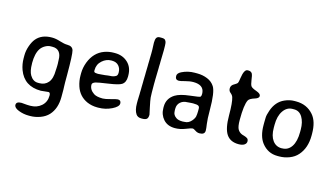

<svg xmlns="http://www.w3.org/2000/svg" viewBox="-102 -1079 2898 1664"><g transform="rotate(15 1347.5 -247.0)"><path d="M358.4 -281.7 357.4 -305.7Q357.4 -352.5 336.9 -377Q316.4 -401.4 279.3 -401.4H261.2Q237.3 -401.4 212.2 -387.2Q187 -373 171.9 -350.6Q142.1 -305.7 142.1 -219.2L142.6 -214.4Q142.6 -147.5 163.1 -113.3Q190.4 -67.4 234.9 -67.4H248Q297.4 -67.4 327.1 -102.5Q356.9 -137.7 356.9 -212.4Q357.9 -222.2 357.9 -227.1L358.9 -252V-276.9ZM60.5 -240.7V-267.1Q60.5 -308.6 75.9 -352.3Q91.3 -396 112.8 -421.4Q160.6 -478 252.4 -478Q287.1 -478 327.6 -464.8Q368.2 -451.7 396.5 -451.7Q441.9 -451.7 451.9 -417Q461.9 -382.3 461.9 -198.2V-130.4L462.9 -92.3Q463.9 -67.4 463.9 -66.9V-2Q463.9 102.5 407.7 164.1Q378.9 195.3 333.7 211.7Q288.6 228 244.1 228H230.5Q183.6 228 139.9 210.9Q96.2 193.8 96.2 167.5Q96.2 137.2 143.6 137.2Q148.4 137.2 170.9 139.6Q193.4 142.1 222.2 142.1Q281.7 142.1 321.5 106.7Q361.3 71.3 361.3 13.7Q361.3 -14.2 344.7 -14.2L277.3 -7.3Q127 -7.3 78.1 -139.6Q60.5 -188.5 60.5 -240.7Z M822.3 -287.1Q853.5 -287.1 876 -301.3Q888.2 -309.1 888.2 -332.5V-335.4Q888.2 -370.6 866.7 -394.8Q845.2 -418.9 805.7 -418.9H799.8Q755.4 -418.9 718 -385.7Q680.7 -352.5 680.7 -301.8V-293.5Q680.7 -278.3 703.6 -278.3L708.5 -277.3H726.1L729 -277.8L755.9 -279.8L759.3 -280.3L777.3 -281.7Q780.8 -282.2 785.2 -282.7Q789.6 -283.2 803 -285.2Q816.4 -287.1 822.3 -287.1ZM796.4 5.4H785.2Q735.8 4.9 695.3 -12.7Q617.7 -46.9 590.3 -129.9Q575.2 -176.3 575.2 -223.6V-245.6Q575.7 -294.9 594.2 -343.8Q632.3 -442.4 719.7 -474.6Q760.7 -489.3 803.7 -489.3H814.5Q883.8 -489.3 929.7 -446.5Q975.6 -403.8 975.6 -330.1V-320.3Q975.6 -268.6 942.4 -247.6Q917 -231.4 825.9 -218.3Q734.9 -205.1 716.8 -199.2Q687.5 -189.9 687.5 -172.4Q687.5 -127.9 731.9 -98.1Q757.8 -81.1 812.5 -81.1Q835 -81.1 882.6 -94.5Q930.2 -107.9 942.4 -107.9Q971.2 -107.9 971.2 -78.6Q971.2 -49.3 915.3 -22Q859.4 5.4 796.4 5.4Z M1155.3 -721.7H1171.4Q1194.8 -721.7 1203.1 -711.9Q1211.4 -702.1 1213.9 -687.5Q1216.3 -672.9 1216.3 -622.1L1213.9 -519.5V-502.4L1212.9 -476.6V-459.5L1210.4 -355.5V-338.4L1210 -321.3Q1210 -221.2 1212.2 -197Q1214.4 -172.9 1227.5 -111.8Q1240.7 -50.8 1240.7 -50.3Q1240.7 -22.9 1229.2 -12Q1217.8 -1 1188 -1H1179.7Q1147.5 -1 1132.3 -23.4Q1109.9 -56.2 1109.9 -116.7V-147.9L1110.4 -156.2L1111.3 -188L1111.8 -196.3Q1111.8 -204.6 1111.8 -212.9L1112.8 -247.1V-264.2L1113.8 -307.6V-324.7L1115.2 -377V-394L1116.7 -454.6Q1116.7 -463.4 1116.7 -472.2L1117.7 -506.3V-523.4L1118.7 -566.4V-600.1L1116.2 -663.6Q1116.2 -694.3 1125 -708Q1133.8 -721.7 1155.3 -721.7Z M1443.8 -134.3Q1443.8 -103 1474.1 -82Q1494.1 -67.9 1530.8 -67.9H1533.7Q1542.5 -69.3 1552.2 -69.3Q1585 -69.3 1611.1 -98.6Q1637.2 -127.9 1637.2 -154.8L1638.2 -160.6L1639.6 -186.5V-211.9Q1639.6 -230 1627.7 -236.6Q1615.7 -243.2 1582 -243.2H1575.2L1571.8 -242.7H1565.4L1544.9 -241.2Q1534.7 -239.7 1528.3 -239.7Q1493.2 -239.7 1468 -217.8Q1442.9 -195.8 1442.9 -159.2V-145Q1443.8 -137.2 1443.8 -134.3ZM1409.2 -400.4Q1377 -400.4 1377 -435.5Q1377 -460 1410.6 -476.6Q1464.4 -503.4 1525.4 -503.4H1548.8Q1597.7 -503.4 1640.4 -485.8Q1683.1 -468.3 1706.1 -431.6Q1735.4 -385.3 1735.4 -226.1Q1735.4 -142.1 1741.5 -102.1Q1747.6 -62 1747.6 -43.5Q1747.6 -6.8 1700.7 -6.8Q1679.7 -6.8 1661.6 -19.5Q1643.6 -32.2 1632.8 -32.2Q1622.1 -32.2 1575.7 -13.7Q1529.3 4.9 1482.4 4.9Q1416.5 4.9 1379.2 -36.6Q1341.8 -78.1 1341.8 -138.7V-149.9Q1341.8 -224.1 1406.2 -264.6Q1448.2 -291 1535.9 -300.8Q1623.5 -310.5 1628.4 -316.4Q1634.8 -323.7 1634.8 -341.3Q1634.8 -346.7 1634.3 -352.5Q1627.9 -421.9 1536.6 -422.4Q1502.9 -422.4 1462.9 -411.4Q1422.9 -400.4 1409.2 -400.4Z M1894 -383.3Q1888.2 -400.9 1870.8 -414.6Q1853.5 -428.2 1853.5 -451.2Q1853.5 -474.1 1872.1 -488.3Q1876 -491.2 1890.6 -499.8Q1905.3 -508.3 1910.2 -515.6Q1915 -522.5 1920.4 -562.5Q1932.1 -642.6 1963.4 -642.6H1970.7Q1995.6 -642.6 2005.9 -622.6Q2011.2 -612.8 2016.8 -570.8Q2022.5 -528.8 2032.2 -515.9Q2042 -502.9 2082 -488.8Q2122.1 -474.6 2122.1 -454.3Q2122.1 -434.1 2089.4 -423.8Q2040.5 -408.7 2030.8 -389.6Q2007.8 -345.2 2007.8 -210.4Q2007.8 -147.9 2022 -124.8Q2036.1 -101.6 2061.5 -91.8Q2064 -90.8 2081.8 -85.7Q2099.6 -80.6 2110.4 -72.5Q2121.1 -64.5 2121.1 -46.1Q2121.1 -27.8 2103.5 -15.6Q2085 -3.4 2051.8 -3.4Q1977.1 -3.4 1942.6 -54.9Q1908.2 -106.4 1908.2 -223.6Q1908.2 -340.8 1894 -383.3Z M2310.5 -247.1V-220.2Q2310.5 -147.5 2340.6 -106.7Q2370.6 -65.9 2420.9 -65.9L2425.8 -66.4Q2479 -66.4 2509.8 -112.5Q2540.5 -158.7 2540.5 -244.1V-265.6Q2540.5 -332 2514.2 -376Q2487.8 -419.9 2440.4 -419.9H2426.3Q2375.5 -419.9 2343 -372.6Q2310.5 -325.2 2310.5 -247.1ZM2644.5 -255.4V-239.7Q2644.5 -128.4 2584 -59.6Q2555.2 -26.4 2510.3 -9.3Q2465.3 7.8 2419.9 7.8H2403.8Q2317.4 7.8 2262.7 -62Q2218.8 -118.2 2218.8 -219.7V-244.1Q2219.7 -259.8 2219.7 -285.2Q2219.7 -309.1 2234.9 -352.5Q2264.6 -439 2337.4 -471.2Q2381.3 -490.7 2423.3 -490.7H2439Q2536.1 -490.7 2595.7 -421.4Q2644.5 -364.7 2644.5 -255.4Z"/></g></svg>

Font: Averia Sans Libre
Style: Regular
Weight: 400
Version: Version 1.002